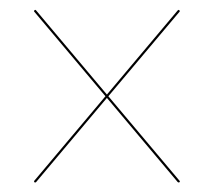

<svg xmlns="http://www.w3.org/2000/svg" viewBox="-20 -539 441 396"><path d="M51 -163Q49.5 -165 51 -166.5L197.5 -340.5L51 -514.5Q49 -516.5 51.5 -518Q53 -519.5 54.5 -517.5L200.5 -344L346.5 -517.5Q348.5 -519.5 349.5 -518Q352 -516.5 350 -514.5L203.5 -340.5L350 -166.5Q352 -165 350 -163Q348 -162 346.5 -163.5L200.5 -337L54.5 -163.5Q53 -162 51 -163Z"/></svg>

Font: Fraunces 144pt S000 Thin
Style: Regular
Weight: 100
Version: Version 1.000; ttfautohint (v1.8.3)